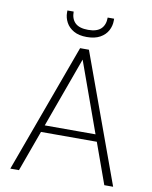

<svg xmlns="http://www.w3.org/2000/svg" viewBox="-95 -958 815 1028"><g transform="rotate(10 312.0 -443.5)"><path d="M33 0 289 -700H337L592 0H544L313 -642L80 0ZM142 -222 157 -260H468L483 -222ZM313 -765Q270 -765 242 -781Q214 -797 200.5 -822.5Q187 -848 187 -875V-887H221Q221 -847 243.5 -825.5Q266 -804 314 -804Q361 -804 383.5 -825.5Q406 -847 406 -887H441V-876Q441 -848 427.5 -822.5Q414 -797 385.5 -781Q357 -765 313 -765Z"/></g></svg>

Font: DM Sans 18pt ExtraLight
Style: Regular
Weight: 250
Designer: Colophon Foundry, Jonny Pinhorn
Foundry: Colophon Foundry
Version: Version 4.004;gftools[0.9.30]